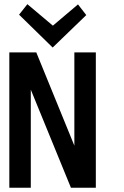

<svg xmlns="http://www.w3.org/2000/svg" viewBox="-20 -884 586 904"><path d="M431.2 0H314L125 -461.9V0H23.9V-637.2H150.9L330.1 -198.2V-637.2H431.2ZM228 -660.2 69.8 -814.9 108.9 -864.3 229 -763.2 347.2 -863.3 386.2 -813Z"/></svg>

Font: Anonymous Pro
Style: Bold
Weight: 700
Monospace: yes
Designer: Mark Simonson
Version: Version 1.003